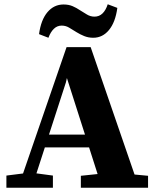

<svg xmlns="http://www.w3.org/2000/svg" viewBox="-20 -880 728 900"><path d="M10 0V-57L113 -70H131L228 -57V0ZM65 0 292 -659H405L632 0H458L286 -538H299L289 -494L129 0ZM171 -189V-249H474V-189ZM359 0V-56L474 -68H546L674 -56V0ZM163 -720Q172 -787 202.5 -823Q233 -859 278 -859Q302 -859 320.5 -851Q339 -843 355 -832Q371 -822 387.5 -812Q404 -802 423 -802Q445 -802 460.5 -817Q476 -832 485 -860L530 -843Q521 -776 491 -739.5Q461 -703 417 -703Q394 -703 374.5 -711Q355 -719 339 -729Q322 -739 305.5 -749.5Q289 -760 269 -760Q248 -760 232.5 -745Q217 -730 207 -703Z"/></svg>

Font: Source Serif 4 18pt
Style: Bold
Weight: 700
Designer: Frank Grießhammer
Foundry: Adobe Systems Incorporated
Version: Version 4.004;hotconv 1.0.116;makeotfexe 2.5.65601